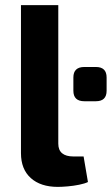

<svg xmlns="http://www.w3.org/2000/svg" viewBox="-20 -720 439 751"><path d="M310 -324Q267 -324 267 -365V-417Q267 -458 310 -458H355Q397 -458 397 -417V-365Q397 -324 355 -324ZM208 -700V-158Q208 -133 223 -120.5Q238 -108 267 -108H307L324 -8Q312 -2 290 2.5Q268 7 245 9Q222 11 206 11Q139 11 100.5 -23.5Q62 -58 62 -121V-700Z"/></svg>

Font: Exo 2
Style: Bold
Weight: 700
Designer: Natanael Gama
Foundry: Natanael Gama
Version: Version 2.010